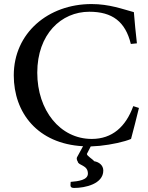

<svg xmlns="http://www.w3.org/2000/svg" viewBox="-20 -709 733 948"><path d="M638 -185C601 -83 534 -23 433 -23C277 -23 164 -164 164 -350C164 -540 282 -651 421 -651C535 -651 599 -602 626 -492L656 -495C650 -548 645 -598 641 -649C585 -664 520 -689 432 -689C218 -689 48 -546 48 -337C48 -152 166 1 390 13L360 68C359 71 359 73 359 75C359 80 361 84 364 89C367 109 414 105 414 148C414 180 367 186 329 189C329 204 322 219 346 219C401 219 490 199 490 133C490 107 469 91 445 87C437 76 409 61 409 51C409 50 422 25 428 14L473 11C531 5 595 -9 627 -23C639 -68 654 -126 666 -176Z"/></svg>

Font: Sibila
Style: Regular
Weight: 400
Designer: Stefan Peev
Foundry: Context Ltd
Version: Version 1.000